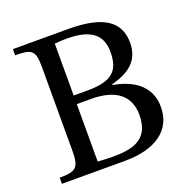

<svg xmlns="http://www.w3.org/2000/svg" viewBox="-119 -769 857 880"><g transform="rotate(-20 309.0 -328.5)"><path d="M344 0C493 0 583 -63 583 -177C583 -286 494 -332 409 -346V-350C492 -372 551 -412 551 -501C551 -600 484 -657 306 -657H36V-627C117 -627 133 -616 133 -536V-127C133 -44 117 -30 36 -30V0ZM297 -37C273 -37 249 -38 225 -40V-320H295C388 -320 478 -289 478 -175C478 -48 383 -37 297 -37ZM225 -615C245 -617 266 -618 285 -618C407 -618 452 -571 452 -493C452 -402 414 -362 293 -362H225Z"/></g></svg>

Font: STIX Two Text
Style: Regular
Weight: 400
Designer: Ross Mills, John Hudson & Paul Hanslow, Tiro Typeworks Ltd; with prior portions MicroPress Inc., and Coen Hoffman.
Foundry: Tiro Typeworks Ltd
Version: Version 2.13 b171